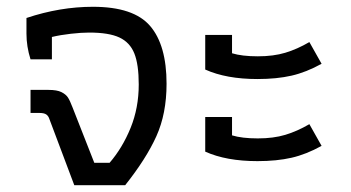

<svg xmlns="http://www.w3.org/2000/svg" viewBox="-20 -546 1034 566"><path d="M126 -194Q123 -204 116.5 -208.5Q110 -213 97 -213H70V-281H123Q148 -281 161 -274.5Q174 -268 180 -259Q186 -250 194 -229L258 -66H303Q341 -110 365 -169Q389 -228 389 -297Q389 -356 376 -388.5Q363 -421 332 -435.5Q301 -450 243 -450Q220 -450 189 -446.5Q158 -443 133 -437V-371H70Q58 -409 58 -447V-493Q157 -526 254 -526Q374 -526 422.5 -469.5Q471 -413 471 -299Q471 -211 441 -144.5Q411 -78 349 0H199Z M585 -341V-443H664V-389Q693 -380 740 -380Q786 -380 821 -390.5Q856 -401 892 -422L928 -358Q883 -333 839.5 -323Q796 -313 739 -313Q647 -313 585 -341ZM585 -99V-201H664V-147Q693 -138 740 -138Q786 -138 821 -148.5Q856 -159 892 -180L928 -116Q883 -91 839.5 -81Q796 -71 739 -71Q647 -71 585 -99Z"/></svg>

Font: Athiti Medium
Style: Regular
Weight: 500
Designer: CadsonDemak Team
Foundry: CadsonDemak
Version: Version 1.032